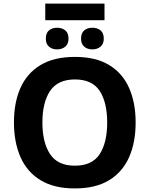

<svg xmlns="http://www.w3.org/2000/svg" viewBox="-20 -1043 836 1073"><path d="M738 -358Q738 -247 701.5 -164.5Q665 -82 590 -36Q515 10 398 10Q282 10 206.5 -36Q131 -82 94.5 -165Q58 -248 58 -359Q58 -470 94.5 -552Q131 -634 206.5 -679.5Q282 -725 399 -725Q515 -725 590 -679.5Q665 -634 701.5 -551.5Q738 -469 738 -358ZM217 -358Q217 -246 260 -181.5Q303 -117 398 -117Q495 -117 537 -181.5Q579 -246 579 -358Q579 -471 537 -535Q495 -599 399 -599Q303 -599 260 -535Q217 -471 217 -358ZM564 -1023V-930H233V-1023ZM299 -888Q327 -888 345 -873Q363 -858 363 -827Q363 -798 345 -782.5Q327 -767 299 -767Q271 -767 253.5 -782.5Q236 -798 236 -827Q236 -858 253.5 -873Q271 -888 299 -888ZM496 -888Q524 -888 542 -873Q560 -858 560 -827Q560 -798 542 -782.5Q524 -767 496 -767Q468 -767 450.5 -782.5Q433 -798 433 -827Q433 -858 450.5 -873Q468 -888 496 -888Z"/></svg>

Font: Noto Sans IKEA
Style: Bold
Weight: 600
Designer: Monotype Design Team
Foundry: Monotype Imaging Inc.
Version: Version 2.001